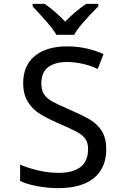

<svg xmlns="http://www.w3.org/2000/svg" viewBox="-20 -964 640 994"><path d="M84 -27V-112Q125 -94 178.5 -81.5Q232 -69 283 -69Q359 -69 397.5 -100Q436 -131 436 -192Q436 -225 422 -245Q408 -265 377.5 -281.5Q347 -298 273 -330Q217 -355 182.5 -377Q148 -399 124 -437.5Q100 -476 100 -534Q100 -625 160.5 -674.5Q221 -724 329 -724Q380 -724 428.5 -713Q477 -702 516 -684L486 -607Q451 -624 408.5 -633.5Q366 -643 327 -643Q265 -643 229.5 -616.5Q194 -590 194 -532Q194 -497 208 -476Q222 -455 250 -439Q278 -423 337 -398Q408 -367 446 -344.5Q484 -322 507 -285.5Q530 -249 530 -191Q530 -95 466.5 -42.5Q403 10 281 10Q225 10 171 -0.5Q117 -11 84 -27ZM149 -931V-944H211Q268 -905 317 -852Q376 -911 426 -944H489V-931Q389 -831 364 -784H272Q255 -813 223.5 -849Q192 -885 149 -931Z"/></svg>

Font: Noto Sans Mono UI
Style: Regular
Weight: 400
Monospace: yes
Designer: Monotype Design team
Foundry: Monotype Imaging Inc.
Version: Version 1.000